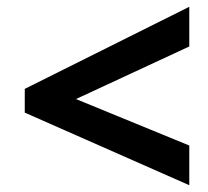

<svg xmlns="http://www.w3.org/2000/svg" viewBox="-20 -645 612 566"><path d="M53 -383 538 -625V-508L204 -353L538 -216V-99L53 -313Z"/></svg>

Font: BC Sans
Style: Bold Italic
Weight: 700
Italic angle: -12°
Designer: Monotype Design Team
Province of B.C.
Foundry: Monotype Imaging Inc.
Version: Version 2.000;GOOG;noto-source:20170915:90ef993387c0